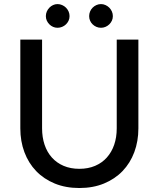

<svg xmlns="http://www.w3.org/2000/svg" viewBox="-20 -912 778 940"><path d="M368.5 -85.5Q411.5 -85.5 445.5 -100Q479.5 -114.5 503 -140.8Q526.5 -167 539 -203.2Q551.5 -239.5 551.5 -283.5V-718H657.5V-283.5Q657.5 -220.5 637.5 -167Q617.5 -113.5 580 -74.5Q542.5 -35.5 489 -13.5Q435.5 8.5 368.5 8.5Q301.5 8.5 248 -13.5Q194.5 -35.5 157 -74.5Q119.5 -113.5 99.5 -167Q79.5 -220.5 79.5 -283.5V-718H186V-284Q186 -240 198.2 -203.5Q210.5 -167 234 -140.8Q257.5 -114.5 291.5 -100Q325.5 -85.5 368.5 -85.5ZM320.5 -833Q320.5 -821 315.8 -810.8Q311 -800.5 303 -792.8Q295 -785 284.2 -780.5Q273.5 -776 261.5 -776Q250 -776 239.8 -780.5Q229.5 -785 221.8 -792.8Q214 -800.5 209.2 -810.8Q204.5 -821 204.5 -833Q204.5 -845 209.2 -855.8Q214 -866.5 221.8 -874.5Q229.5 -882.5 239.8 -887.2Q250 -892 261.5 -892Q273.5 -892 284.2 -887.2Q295 -882.5 303 -874.5Q311 -866.5 315.8 -855.8Q320.5 -845 320.5 -833ZM532.5 -833Q532.5 -821 527.8 -810.8Q523 -800.5 515 -792.8Q507 -785 496.5 -780.5Q486 -776 474.5 -776Q462.5 -776 452 -780.5Q441.5 -785 433.5 -792.8Q425.5 -800.5 421 -810.8Q416.5 -821 416.5 -833Q416.5 -845 421 -855.8Q425.5 -866.5 433.5 -874.5Q441.5 -882.5 452 -887.2Q462.5 -892 474.5 -892Q486 -892 496.5 -887.2Q507 -882.5 515 -874.5Q523 -866.5 527.8 -855.8Q532.5 -845 532.5 -833Z"/></svg>

Font: LatoLatin Medium
Style: Regular
Weight: 500
Designer: Lukasz Dziedzic with Adam Twardoch and Botio Nikoltchev
Foundry: tyPoland Lukasz Dziedzic
Version: Version 2.015; 2015-08-06; http://www.latofonts.com/